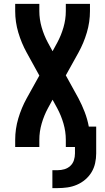

<svg xmlns="http://www.w3.org/2000/svg" viewBox="-20 -755 540 986"><path d="M249 211V119H276Q294 119 311 114Q328 109 341 97Q354 85 359.5 68Q365 51 365 33V0H318V-37Q318 -79 306 -120.5Q294 -162 274 -199L250 -243L226 -199Q206 -162 194 -120.5Q182 -79 182 -37V0H58V-37Q58 -93 74 -147Q90 -201 117 -250L182 -367L117 -485Q90 -534 74 -588Q58 -642 58 -698V-735H182V-698Q182 -656 194 -614.5Q206 -573 226 -536L250 -492L274 -536Q294 -573 306 -614.5Q318 -656 318 -698V-735H442V-698Q442 -642 426 -588Q410 -534 383 -485L318 -368L383 -250Q401 -216 415 -179.5Q429 -143 436 -105H474V33Q474 58 468.5 83Q463 108 450 129.5Q437 151 417.5 167.5Q398 184 374.5 194Q351 204 326 207.5Q301 211 276 211Z"/></svg>

Font: Iosevka Curly Extrabold
Style: Regular
Weight: 800
Monospace: yes
Designer: Belleve Invis
Foundry: Belleve Invis
Version: Version 22.1.2; ttfautohint (v1.8.4)